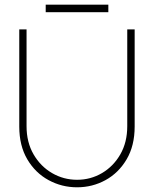

<svg xmlns="http://www.w3.org/2000/svg" viewBox="-20 -785 674 817"><path d="M521.5 -660H553V-246.5Q553 -165 518.8 -107Q484.5 -49 428.8 -18.5Q373 12 308 12Q243 12 186.8 -18.5Q130.5 -49 96.2 -107Q62 -165 62 -246.5V-660H93V-248Q93 -179.5 122.8 -128.2Q152.5 -77 201.5 -48.5Q250.5 -20 308 -20Q365.5 -20 414 -48.5Q462.5 -77 492 -128.2Q521.5 -179.5 521.5 -248ZM174.5 -733V-765H441V-733Z"/></svg>

Font: League Spartan Extralight
Style: Regular
Weight: 200
Foundry: The League of Moveable Type
Version: Version 2.300; ttfautohint (v1.8.3)